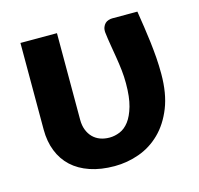

<svg xmlns="http://www.w3.org/2000/svg" viewBox="-83 -604 727 701"><g transform="rotate(-15 281.0 -254.0)"><path d="M493.5 -515.5Q498.5 -483.5 503 -453.8Q507.5 -424 511 -394.5Q514.5 -365 516.8 -335Q519 -305 519 -273.5Q519 -199.5 497.8 -146.2Q476.5 -93 441.5 -58.8Q406.5 -24.5 361.2 -8.2Q316 8 268 8Q216 8 175.5 -5.8Q135 -19.5 107.5 -45Q80 -70.5 65.8 -106.8Q51.5 -143 51.5 -188V-515.5H189.5V-188Q189.5 -166.5 196 -149.8Q202.5 -133 214 -121.2Q225.5 -109.5 241.5 -103.5Q257.5 -97.5 277 -97.5Q296.5 -97.5 316 -105.5Q335.5 -113.5 350.8 -133.5Q366 -153.5 375.8 -187.5Q385.5 -221.5 385.5 -273.5Q385.5 -299 382.8 -323.5Q380 -348 376 -372.5Q372 -397 367.8 -421.8Q363.5 -446.5 360.5 -472Q359.5 -484 362.8 -492.2Q366 -500.5 371.5 -505.8Q377 -511 384.2 -513.2Q391.5 -515.5 398.5 -515.5Z"/></g></svg>

Font: Lato 2
Style: Regular
Weight: 800
Designer: Lukasz Dziedzic with Adam Twardoch and Botio Nikoltchev
Foundry: tyPoland Lukasz Dziedzic
Version: Version 2.015; 2015-08-06; http://www.latofonts.com/